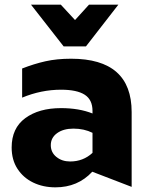

<svg xmlns="http://www.w3.org/2000/svg" viewBox="-20 -792 641 824"><path d="M281 -99Q246 -99 222 -118.5Q198 -138 198 -169Q198 -201 225 -220.5Q252 -240 295 -240Q341 -240 377 -222V-136Q337 -99 281 -99ZM285 -540Q224 -540 175 -529Q126 -518 75 -498V-373Q157 -407 242 -407Q310 -407 343.5 -385.5Q377 -364 377 -316V-305Q319 -328 242 -328Q147 -328 88.5 -285Q30 -242 30 -159Q30 -106 55 -67.5Q80 -29 122.5 -8.5Q165 12 218 12Q314 12 376 -55L545 10V-311Q545 -540 285 -540ZM362 -772 302 -706 241 -772H113L253 -593H349L488 -772Z"/></svg>

Font: Geom ExtraBold
Style: Bold
Weight: 800
Version: Version 1.102